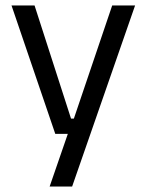

<svg xmlns="http://www.w3.org/2000/svg" viewBox="-20 -508 534 700"><path d="M285.5 -75.5 243 -57 389 -488H472.5L243 172H161L238 -51L273.5 -20H181.5L22 -488H106L239 -75.5Z"/></svg>

Font: Anek Gujarati Medium
Style: Regular
Weight: 400
Version: Version 1.003